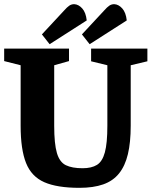

<svg xmlns="http://www.w3.org/2000/svg" viewBox="-29 -881 727 921"><path d="M352 20Q245 20 183.5 -7Q122 -34 96 -99Q70 -164 70 -278V-568L-9 -588V-648H302V-588L231 -568V-278Q231 -191 244 -147Q257 -103 287 -88.5Q317 -74 367 -74Q410 -74 436 -90Q462 -106 474 -150Q486 -194 486 -278V-568L408 -587V-648H678V-587L598 -568V-278Q598 -198 584.5 -141.5Q571 -85 542 -49Q513 -13 466 3.5Q419 20 352 20ZM401 -669 364 -716 470 -830Q485 -847 495.5 -854Q506 -861 519 -861Q540 -860 557.5 -840.5Q575 -821 579 -783ZM209 -669 172 -716 278 -830Q293 -847 303.5 -854Q314 -861 327 -861Q348 -860 365.5 -840.5Q383 -821 387 -783Z"/></svg>

Font: Faustina Light ExtraBold
Style: Regular
Weight: 800
Version: Version 1.200